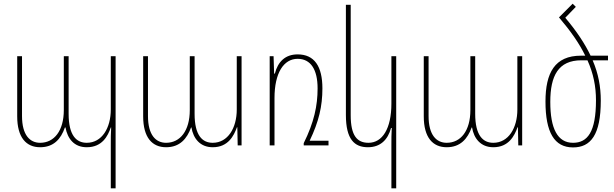

<svg xmlns="http://www.w3.org/2000/svg" viewBox="-20 -786 3320 1038"><path d="M579 232H605V-482H579V-194C579 -94 531 -14 449 -14C394 -14 351 -52 351 -171V-482H325V-191C325 -79 273 -14 197 -14C142 -14 99 -55 99 -159V-482H73V-157C73 -42 122 10 197 10C270 10 309 -34 331 -97H334C345 -37 380 10 449 10C532 10 563 -50 579 -97H581C579 -66 579 -35 579 -3Z M878 10C952 10 991 -36 1013 -97H1015C1025 -37 1062 10 1130 10C1213 10 1244 -51 1261 -98H1263L1265 0H1286V-482H1260V-194C1260 -94 1212 -14 1130 -14C1075 -14 1032 -52 1032 -171V-482H1006V-191C1006 -79 954 -14 878 -14C823 -14 780 -55 780 -159V-482H754V-157C754 -42 803 10 878 10Z M1654 -25C1704 -129 1723 -212 1723 -308C1723 -427 1680 -492 1589 -492C1522 -492 1482 -452 1466 -388H1462L1459 -482H1438V0H1464V-256C1464 -392 1514 -468 1589 -468C1660 -468 1697 -410 1697 -308C1697 -215 1678 -125 1622 -12V0H1756V-25Z M2122 232V-482H2096V-226C2096 -90 2047 -14 1972 -14C1911 -14 1876 -52 1876 -163V-760H1850V-164C1850 -33 1896 10 1969 10C2036 10 2077 -30 2094 -94H2098C2096 -63 2096 -33 2096 -1V232Z M2395 10C2469 10 2508 -36 2530 -97H2532C2542 -37 2579 10 2647 10C2730 10 2761 -51 2778 -98H2780L2782 0H2803V-482H2777V-194C2777 -94 2729 -14 2647 -14C2592 -14 2549 -52 2549 -171V-482H2523V-191C2523 -79 2471 -14 2395 -14C2340 -14 2297 -55 2297 -159V-482H2271V-157C2271 -42 2320 10 2395 10Z M3002 -692C3065 -618 3112 -551 3144 -485H3121C2979 -485 2929 -392 2929 -237C2929 -70 2977 11 3078 11C3173 11 3228 -56 3228 -242C3228 -317 3215 -388 3184 -460H3267V-485H3173C3142 -550 3097 -618 3036 -690L3093 -749L3076 -766ZM3123 -460H3156C3188 -389 3202 -319 3202 -244C3202 -72 3156 -14 3078 -14C2994 -14 2955 -91 2955 -235C2955 -376 2998 -460 3123 -460Z"/></svg>

Font: Noto Sans Armenian Condensed Thin
Style: Regular
Weight: 100
Width: 3
Designer: Monotype Design Team
Foundry: Monotype Imaging Inc.
Version: Version 2.008